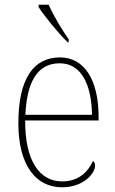

<svg xmlns="http://www.w3.org/2000/svg" viewBox="-20 -786 489 816"><path d="M268 -606H272V-619C245 -657 206 -721 187 -766H144V-756C166 -721 230 -642 268 -606ZM244 10C335 10 384 -49 384 -82C384 -93 380 -98 375 -102C354 -55 314 -15 244 -15C149 -15 86 -101 87 -274H399V-290C399 -447 338 -542 235 -542C122 -542 58 -451 58 -262C58 -87 130 10 244 10ZM371 -298H88C94 -432 135 -517 234 -517C325 -517 369 -428 371 -298Z"/></svg>

Font: Noto Serif Armenian SemiCondensed Thin
Style: Regular
Weight: 100
Width: 4
Designer: Monotype Design Team
Foundry: Monotype Imaging Inc.
Version: Version 2.008